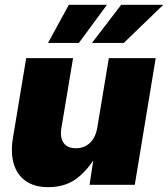

<svg xmlns="http://www.w3.org/2000/svg" viewBox="-20 -772 702 802"><path d="M181.2 9.8Q124 9.8 87.6 -15.9Q51.3 -41.5 37.6 -87.2Q23.9 -132.8 33.7 -193.8L89.4 -529.3H285.2L236.3 -236.3Q230 -197.3 245.8 -175Q261.7 -152.8 297.4 -152.8Q320.8 -152.8 339.1 -162.8Q357.4 -172.9 369.9 -192.6Q382.3 -212.4 386.7 -240.7L434.6 -529.3H630.4L543 0H354L375.5 -141.1H392.1Q359.9 -76.2 309.1 -33.2Q258.3 9.8 181.2 9.8ZM309.6 -592.8H180.7L267.6 -752H426.8ZM497.1 -592.8H364.3L486.3 -752H662.1Z"/></svg>

Font: Inter 24pt Black
Style: Italic
Weight: 900
Italic angle: -9.3988°
Designer: Rasmus Andersson
Foundry: rsms
Version: Version 4.001;git-66647c0bb